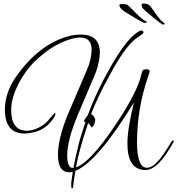

<svg xmlns="http://www.w3.org/2000/svg" viewBox="-20 -941 1016 1100"><path d="M393 139Q388 139 388 121Q388 116 388 111Q388 106 389 100Q391 86 393 71Q395 56 397 43Q387 46 377 46Q312 46 312 -54Q312 -99 326.5 -159Q341 -219 372 -293L477 -538Q492 -573 498.5 -603Q505 -633 505 -656Q505 -726 439 -726Q413 -726 382 -716Q294 -689 216 -622Q177 -591 147 -554Q117 -517 94 -476Q69 -430 56.5 -389Q44 -348 44 -312Q44 -192 134 -192Q157 -192 187 -203Q204 -210 220.5 -220.5Q237 -231 253 -247Q261 -258 269.5 -267.5Q278 -277 287 -287Q297 -299 297 -290V-286Q297 -282 294 -276Q256 -208 185 -186Q168 -182 152 -179Q136 -176 121 -176Q8 -176 8 -313Q8 -406 68 -496Q203 -691 381 -736Q398 -740 413.5 -741.5Q429 -743 443 -743Q552 -743 552 -639Q552 -617 546.5 -589Q541 -561 530 -529L426 -283Q394 -207 379.5 -149Q365 -91 365 -52Q365 21 397 21H401Q407 -14 416 -53Q425 -92 435 -132Q442 -156 451 -184.5Q460 -213 470 -244Q464 -244 462 -243L461 -244Q459 -251 483 -281Q509 -352 542.5 -422.5Q576 -493 617 -564Q712 -729 779 -763Q784 -766 789 -766Q802 -766 802 -756Q802 -751 796 -746L755 -717Q724 -692 687.5 -641Q651 -590 610 -513Q540 -387 502 -288Q520 -277 525 -258Q527 -248 520.5 -231Q514 -214 505 -211Q495 -227 485 -236Q462 -168 444 -104.5Q426 -41 415 18Q495 -9 633 -213Q764 -406 788 -508Q795 -533 795 -533Q799 -544 817 -544Q838 -544 838 -532Q838 -531 830 -507Q797 -412 781 -316.5Q765 -221 765 -126Q765 20 822 20Q858 20 904 -40Q911 -49 926 -71.5Q941 -94 963 -130Q968 -137 972 -137Q978 -137 974 -127Q886 33 814 33Q710 33 710 -118Q710 -162 719.5 -221Q729 -280 747 -353Q539 -14 412 38Q405 76 400 120Q399 139 393 139ZM915 -800Q911 -800 908 -803Q905 -804 890.5 -815Q876 -826 859 -840Q842 -854 828.5 -865.5Q815 -877 813 -878Q795 -895 793 -903.5Q791 -912 791 -917Q794 -921 803 -921Q811 -921 821.5 -918Q832 -915 836 -911Q842 -906 856.5 -884.5Q871 -863 888.5 -840.5Q906 -818 921 -809Q924 -806 924 -805Q922 -800 915 -800ZM804 -811Q801 -811 784 -820.5Q767 -830 747 -842Q727 -854 711 -864Q695 -874 693 -875Q672 -890 668 -898.5Q664 -907 664 -912Q664 -918 682 -918Q690 -918 699 -916.5Q708 -915 712 -912Q717 -908 729.5 -895.5Q742 -883 757.5 -867Q773 -851 789 -837.5Q805 -824 818 -818Q822 -817 822 -815Q820 -810 810 -810Q806 -810 804 -811Z"/></svg>

Font: Lavishly Yours
Style: Regular
Weight: 400
Designer: Robert E. Leuschke
Foundry: Robert E. Leuschke
Version: Version 1.010; ttfautohint (v1.8.3)